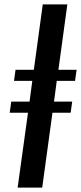

<svg xmlns="http://www.w3.org/2000/svg" viewBox="-20 -851 368 871"><path d="M60 0 107 -339.5H24L31 -390H114L126.5 -484H43.5L50.5 -534.5H133.5L174 -831H285.5L245 -534.5H327.5L320.5 -484H237.5L225 -390H307.5L300.5 -339.5H218L171.5 0Z"/></svg>

Font: Merriweather 60pt Medium
Style: Italic
Weight: 500
Italic angle: -7.8°
Version: Version 2.101